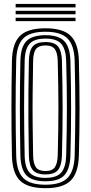

<svg xmlns="http://www.w3.org/2000/svg" viewBox="-20 -953 465 981"><path d="M212.5 8.5Q121.2 8.5 82.1 -30.4Q43 -69.2 41 -156.8Q39.5 -228.2 38.9 -288.6Q38.2 -349 38.4 -405.1Q38.5 -461.2 39.1 -519.1Q39.8 -577 41 -643.5Q43 -731.2 82.2 -769.9Q121.5 -808.5 212.5 -808.5Q302.2 -808.5 341.4 -769.8Q380.5 -731 383 -643.5Q384.8 -575.5 385.6 -514.8Q386.5 -454 386.5 -396.4Q386.5 -338.8 385.6 -280Q384.8 -221.2 383 -156.8Q380.2 -69.8 341.5 -30.6Q302.8 8.5 212.5 8.5ZM212.5 -9.2Q291.5 -9.2 325.4 -44.2Q359.2 -79.2 361.5 -157.5Q363 -221.8 363.9 -280.1Q364.8 -338.5 364.8 -395.8Q364.8 -453 364 -513.6Q363.2 -574.2 361.5 -642.8Q359.2 -721.5 325.2 -756.1Q291.2 -790.8 212.5 -790.8Q131.5 -790.8 98 -755.8Q64.5 -720.8 62.8 -643Q61.2 -571.8 60.5 -511.2Q59.8 -450.8 59.9 -394.6Q60 -338.5 60.6 -280.8Q61.2 -223 62.8 -157.2Q64.5 -79.5 98 -44.4Q131.5 -9.2 212.5 -9.2ZM212.5 -26.8Q143.8 -26.8 114.9 -57.4Q86 -88 84.2 -157.8Q82.8 -229 82.1 -289.5Q81.5 -350 81.5 -406Q81.5 -462 82.2 -519.5Q83 -577 84.2 -642.5Q85.8 -712.5 114.9 -742.9Q144 -773.2 212.5 -773.2Q280.8 -773.2 309.2 -742.1Q337.8 -711 339.8 -642.2Q341.8 -570.2 342.5 -509.8Q343.2 -449.2 343.2 -393.5Q343.2 -337.8 342.4 -280.6Q341.5 -223.5 339.8 -158.2Q337.8 -90 309.6 -58.4Q281.5 -26.8 212.5 -26.8ZM212.5 -44.2Q269.5 -44.2 293 -71.5Q316.5 -98.8 318.2 -158.8Q320 -228.8 320.9 -287.5Q321.8 -346.2 321.8 -401.5Q321.8 -456.8 320.9 -514.8Q320 -572.8 318.2 -641.2Q316.5 -700 293.9 -727.9Q271.2 -755.8 212.5 -755.8Q154.5 -755.8 130.9 -728.9Q107.2 -702 106 -642.2Q104.5 -573.2 103.8 -513.8Q103 -454.2 103.1 -398Q103.2 -341.8 103.9 -283.4Q104.5 -225 106 -158.2Q107.2 -96.8 131.6 -70.5Q156 -44.2 212.5 -44.2ZM212.5 -61.8Q166 -61.8 147.2 -84.6Q128.5 -107.5 127.5 -158.5Q125.8 -253.8 125.1 -330.5Q124.5 -407.2 125.2 -481.1Q126 -555 127.5 -641.8Q128.5 -693 147.2 -715.6Q166 -738.2 212.5 -738.2Q259.5 -738.2 277.5 -714.4Q295.5 -690.5 296.5 -640.8Q298.2 -569.2 299.1 -510.4Q300 -451.5 300 -397Q300 -342.5 299.1 -285.1Q298.2 -227.8 296.5 -159.5Q295.2 -109 277 -85.4Q258.8 -61.8 212.5 -61.8ZM212.5 -79.2Q247.5 -79.2 260.6 -99Q273.8 -118.8 275 -160Q276.8 -230.2 277.6 -288.4Q278.5 -346.5 278.5 -400.9Q278.5 -455.2 277.6 -512.9Q276.8 -570.5 275 -640Q273.8 -683.5 260.1 -702.1Q246.5 -720.8 212.5 -720.8Q178.5 -720.8 164.2 -702.8Q150 -684.8 149.2 -641.2Q147.5 -549.2 146.8 -473.2Q146 -397.2 146.8 -322.5Q147.5 -247.8 149.2 -159Q150 -117.2 163.6 -98.2Q177.2 -79.2 212.5 -79.2ZM366 -915.2H60V-932.8H366ZM366 -845H60V-862.5H366ZM366 -880H60V-897.8H366Z"/></svg>

Font: Big Shoulders Inline Display Thin
Style: Bold
Weight: 700
Version: Version 2.002